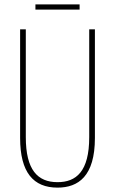

<svg xmlns="http://www.w3.org/2000/svg" viewBox="-20 -848 526 878"><path d="M344 -828H142V-804H344ZM414 -217V-714H388V-221C388 -63 328 -15 243 -15C152 -15 98 -71 98 -221V-714H72V-217C72 -59 133 10 243 10C338 10 414 -42 414 -217Z"/></svg>

Font: Noto Sans Arabic UI XCn Th
Style: Regular
Weight: 100
Width: 2
Designer: Monotype Design Team, Nadine Chahine and Nizar Qandah
Foundry: Monotype Imaging Inc.
Version: Version 2.010